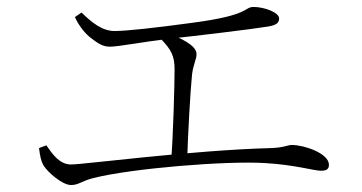

<svg xmlns="http://www.w3.org/2000/svg" viewBox="-20 -637 1040 551"><path d="M184 -106C206 -106 215 -118 248 -126C358 -154 630 -176 741 -169C827 -164 881 -147 901 -147C916 -147 924 -151 924 -164C924 -197 853 -221 817 -221C806 -221 794 -213 756 -212C532 -206 220 -165 184 -165C151 -165 131 -194 113 -220L92 -212C95 -188 98 -174 105 -162C116 -144 158 -106 184 -106ZM471 -173H517C519 -245 526 -373 531 -422C534 -451 544 -466 544 -482C544 -507 498 -528 459 -543L441 -526C471 -495 481 -477 481 -438C481 -394 477 -247 471 -173ZM295 -503C320 -503 391 -517 467 -526C535 -533 709 -554 750 -561C774 -565 781 -572 781 -584C781 -602 737 -617 708 -617C679 -617 701 -594 535 -572C425 -557 343 -548 309 -548C273 -548 244 -572 214 -601L195 -588C207 -561 227 -538 241 -528C259 -514 274 -503 295 -503Z"/></svg>

Font: Source Han Serif CN VF
Style: Regular
Weight: 250
Designer: Ryoko NISHIZUKA 西塚涼子 (kana & ideographs); Frank Grießhammer (Latin, Greek & Cyrillic); Wenlong ZHANG 张文龙 (bopomofo); San
Foundry: Adobe
Version: Version 2.002;hotconv 1.1.0;makeotfexe 2.6.0